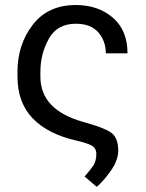

<svg xmlns="http://www.w3.org/2000/svg" viewBox="-20 -558 578 761"><path d="M280.3 -538.1Q369.1 -538.1 427.2 -488Q485.4 -438 485.4 -346.7H399.4Q399.4 -395.5 369.6 -429.7Q339.8 -463.9 280.3 -463.9Q206.1 -463.9 173.1 -403.6Q140.1 -343.3 140.1 -274.4V-253.9Q140.1 -122.1 310.1 -74.7Q407.2 -47.9 428 -25.9Q448.7 -3.9 448.7 40Q448.2 78.1 418.5 119.9Q388.7 161.6 363.3 182.6L315.4 141.6Q337.9 116.2 349.9 98.1Q361.8 80.1 361.8 51.8Q361.8 29.3 343.3 19Q324.7 8.8 284.2 -0.5Q170.4 -25.9 110.1 -88.4Q49.8 -150.9 49.3 -252.4V-274.4Q49.3 -380.9 109.6 -459.5Q169.9 -538.1 280.3 -538.1Z"/></svg>

Font: Roboto21382017
Style: Regular
Weight: 400
Designer: Christian Robertson
Foundry: Google
Version: Version 2.138; 2017